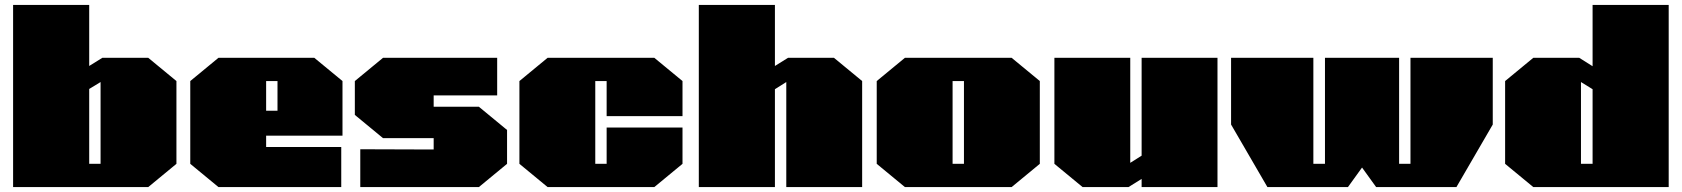

<svg xmlns="http://www.w3.org/2000/svg" viewBox="-20 -757 6806 777"><path d="M33 0V-737H341V-490L394 -523H580L694 -429V-94L580 0ZM341 -94H387V-425L341 -397Z M864 0 750 -94V-429L864 -523H1252L1366 -429V-208H1057V-162H1361V0ZM1057 -309H1103V-429H1057Z M1438 0V-153L1735 -152V-198H1530L1416 -292V-429L1530 -523H1992V-371H1735V-325H1918L2032 -231V-94L1918 0Z M2196 0 2082 -94V-429L2196 -523H2628L2742 -429V-287H2435V-429H2389V-94H2435V-241H2742V-94L2628 0Z M2808 0V-737H3116V-490L3169 -523H3355L3469 -429V0H3162V-425L3116 -396V0Z M3642 0 3528 -94V-429L3642 -523H4074L4188 -429V-94L4074 0ZM3835 -94H3881V-429H3835Z M4361 0 4247 -94V-523H4554V-98L4600 -127V-523H4907V0H4600V-33L4547 0Z M5109 0 4962 -253V-523H5295V-94H5342V-523H5642V-94H5688V-523H6021V-253L5874 0H5549L5492 -79L5435 0Z M6185 0 6071 -94V-429L6185 -523H6371L6425 -489V-737H6733V0ZM6378 -94H6425V-396L6378 -425Z"/></svg>

Font: Tomorrow Black
Style: Regular
Weight: 900
Designer: Tony de Marco, Monica Rizzolli
Foundry: Just in Type
Version: Version 2.002